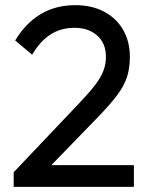

<svg xmlns="http://www.w3.org/2000/svg" viewBox="-20 -724 580 744"><path d="M33 -56.5 289.2 -326.5Q327.5 -366.8 349.8 -396.2Q372 -425.8 381.2 -451Q390.5 -476.2 390.5 -503.2Q390.5 -556.2 356.8 -586.2Q323 -616.2 269 -616.2Q216 -616.2 176 -590.6Q136 -565 104.5 -512L38.8 -567.2Q79.5 -634.5 137.5 -669.2Q195.5 -704 272 -704Q335.5 -704 383.1 -678.9Q430.8 -653.8 457 -608.6Q483.2 -563.5 483.2 -503.5Q483.2 -461 472.5 -426.9Q461.8 -392.8 435.5 -357.2Q409.2 -321.8 362.2 -273L155.2 -59.5ZM33 0V-56.5L112.5 -84.2H498.8V0Z"/></svg>

Font: Marine Company Thin
Style: Regular
Weight: 100
Designer: Rodrigo Fuenzalida
Foundry: fragTYPE
Version: Version 1.000